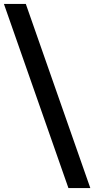

<svg xmlns="http://www.w3.org/2000/svg" viewBox="-60 -862 482 982"><path d="M402 100 72 -842H-40L290 100Z"/></svg>

Font: Chess Sans SemiBold
Style: Regular
Weight: 600
Designer: Wolf Bōese
Foundry: Wolf Bōese
Version: Version 7.223;Glyphs 3.3 (3306)